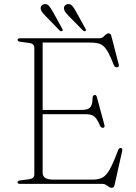

<svg xmlns="http://www.w3.org/2000/svg" viewBox="-20 -884 656 923"><path d="M169.5 -355.5H371Q401.5 -355.5 413 -367Q424.5 -378.5 425 -412Q425 -418 426.8 -421.8Q428.5 -425.5 433 -427Q442.5 -430 446 -416.5L482 -283Q483.5 -277.5 482 -274Q480.5 -270.5 475.5 -269.5Q471.5 -269.5 467.8 -271.5Q464 -273.5 461.5 -278.5Q451.5 -302 442.5 -314Q433.5 -326 422 -330.5Q410.5 -335 394 -335H169.5ZM64.5 -692Q64.5 -696 67.2 -698Q70 -700 76.5 -700H457.5Q468.5 -700 475.5 -706Q482.5 -712 488.8 -717.8Q495 -723.5 502.5 -723.5Q507.5 -723.5 510.5 -721Q513.5 -718.5 515 -712L551 -573Q552.5 -568 550.5 -564.8Q548.5 -561.5 543.5 -560.5Q538.5 -560 534.2 -562.2Q530 -564.5 527.5 -570.5Q513 -607.5 501.5 -629.2Q490 -651 477.8 -662Q465.5 -673 449.5 -676.2Q433.5 -679.5 410 -679.5H185V-53.5Q185 -37 197.5 -28.8Q210 -20.5 238.5 -20.5H424.5Q453.5 -20.5 472.2 -30.2Q491 -40 508 -70.5Q525 -101 548.5 -164Q550.5 -168.5 553.2 -170.5Q556 -172.5 559.5 -172.5Q565 -172.5 567 -169.2Q569 -166 567.5 -159L530.5 6.5Q529 13 525.5 16Q522 19 516.5 19Q510 19 503.5 14.2Q497 9.5 489.8 4.8Q482.5 0 472.5 0H76.5Q70 0 67.2 -2.2Q64.5 -4.5 64.5 -8Q64.5 -15 78.5 -17L121 -22.5Q132.5 -24 138.8 -30Q145 -36 145 -45.5V-654.5Q145 -664 138.8 -670Q132.5 -676 121 -677.5L78.5 -683Q64.5 -685 64.5 -692ZM233.5 -828.5 279 -746.5Q281 -743.5 281.5 -740.2Q282 -737 279.5 -735Q276 -733 272.8 -734Q269.5 -735 266.5 -737.5L199 -807Q191 -815.5 184.5 -823.2Q178 -831 176 -840Q174 -850 179.5 -856.2Q185 -862.5 193.5 -864Q206.5 -866 215.2 -856Q224 -846 233.5 -828.5ZM345.5 -828.5 390.5 -746.5Q393 -743.5 393.2 -740.2Q393.5 -737 391 -735Q388 -733 384.8 -734Q381.5 -735 379 -737.5L310.5 -807Q302.5 -815.5 296 -823.2Q289.5 -831 288 -840Q286 -850 291.2 -856.2Q296.5 -862.5 305.5 -864Q318.5 -866 327.2 -856Q336 -846 345.5 -828.5Z"/></svg>

Font: Fraunces Thin
Style: Regular
Weight: 250
Version: Version 1.000;[b76b70a41]